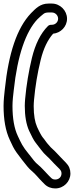

<svg xmlns="http://www.w3.org/2000/svg" viewBox="-21 -786 415 1077"><path d="M270 -647H266C259 -647 252 -644 248 -640C206 -598 177 -538 158 -461C140 -386 127 -309 120 -231C119 -218 118 -205 118 -192C118 -136 126 -89 142 -53C157 -21 168 1 180 16C202 43 217 68 242 90C256 102 271 120 284 133L313 162C320 170 324 176 324 187C324 207 309 221 289 221C278 221 272 218 265 211L253 199C228 174 215 156 188 134C179 127 163 108 143 81L142 80C104 34 98 17 79 -23C59 -65 49 -121 49 -192C49 -221 53 -253 56 -279C77 -476 124 -609 189 -678C203 -692 213 -700 223 -708C229 -713 238 -716 251 -716H270C289 -716 305 -700 305 -681C305 -662 289 -647 270 -647ZM270 -766H251C204 -766 179 -738 153 -712C74 -629 27 -487 6 -285C3 -258 -1 -223 -1 -192C-1 -116 10 -52 34 -1C38 8 44 20 52 37C62 57 78 79 103 111C124 138 141 160 156 172C181 193 193 211 217 235L229 247C245 263 266 271 289 271C336 271 374 233 374 187C374 164 366 144 349 127L320 97C306 83 290 64 275 51C265 43 262 38 252 27C237 11 235 4 219 -15C213 -22 201 -43 187 -74C175 -101 168 -139 168 -191C168 -203 169 -215 170 -227C177 -303 189 -376 207 -449C223 -515 247 -563 277 -597C319 -601 355 -636 355 -681C355 -727 316 -766 270 -766Z"/></svg>

Font: AppleStorm
Style: XbdOut
Weight: 800
Foundry: Cannot Into Space Fonts
Version: Version 1.01